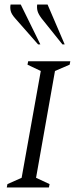

<svg xmlns="http://www.w3.org/2000/svg" viewBox="-20 -832 342 852"><path d="M10 0 13 -15 76 -43 161 -517 102 -545 105 -560H292L289 -545L224 -517L140 -43L200 -15L197 0ZM257 -635 164 -751Q150 -770 146.5 -783.5Q143 -797 145 -812H191L267 -635ZM149 -635 47 -751Q31 -769 27.5 -783.5Q24 -798 27 -812H72L159 -635Z"/></svg>

Font: Spectral SC Light
Style: Italic
Weight: 300
Italic angle: -10°
Designer: Jean-Baptiste Levee
Foundry: Production Type
Version: Version 2.001